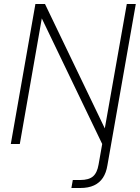

<svg xmlns="http://www.w3.org/2000/svg" viewBox="-20 -720 699 960"><path d="M34 0 157 -700H205L504 -78L614 -700H659L517 107Q511 144 494.5 169Q478 194 450 207Q422 220 381 220H337L344 180H381Q424 180 445 162Q466 144 473 102L491 0L189 -628L79 0Z"/></svg>

Font: DM Sans 16pt ExtraLight
Style: Italic
Weight: 250
Italic angle: -10°
Version: Version 4.004;gftools[0.9.30]